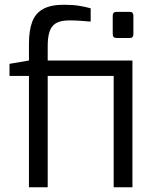

<svg xmlns="http://www.w3.org/2000/svg" viewBox="-20 -789 654 809"><path d="M102 0V-469H20V-520L102 -534V-605Q102 -660 115.5 -696.5Q129 -733 161.5 -751Q194 -769 249 -769Q287 -769 314 -764.5Q341 -760 362 -754V-698Q341 -700 317.5 -701.5Q294 -703 272 -703Q235 -703 215.5 -691Q196 -679 188.5 -655Q181 -631 181 -595V-534H497V-469H181V0ZM459 0V-534H538V0ZM471 -629Q455 -629 455 -645V-723Q455 -739 471 -739H528Q535 -739 538.5 -734.5Q542 -730 542 -723V-645Q542 -629 528 -629Z"/></svg>

Font: Exo Thin
Style: Regular
Weight: 400
Version: Version 2.000